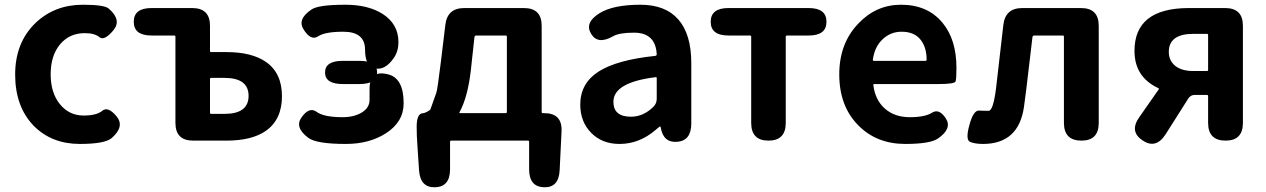

<svg xmlns="http://www.w3.org/2000/svg" viewBox="-20 -594 5348 811"><path d="M317 14Q198 14 122 -63Q44 -144 44 -279Q44 -414 130 -497Q211 -574 330 -574Q420 -574 439 -558Q496 -509 458 -465Q420 -420 400 -437Q380 -454 338 -454Q273 -454 233.5 -406.5Q194 -359 194 -280.5Q194 -202 233 -154Q272 -106 333 -106Q388 -106 412 -126Q436 -146 472 -103Q508 -60 452 -11Q423 14 317 14Z M796 0Q721 0 721 -75V-439Q721 -444 716 -444H620Q545 -444 545 -502Q545 -560 620 -560H792Q867 -560 867 -485V-379Q867 -374 872 -374H936Q1044 -374 1104 -332Q1171 -285 1171 -187.5Q1171 -90 1104 -42Q1045 0 936 0ZM867 -118Q867 -113 872 -113H928Q1030 -113 1030 -189Q1030 -265 928 -265H872Q867 -265 867 -260Z M1441 14Q1316 14 1282 -12Q1222 -57 1255 -100Q1287 -144 1317.5 -121.5Q1348 -99 1427 -99Q1476 -99 1508.5 -119Q1541 -139 1541 -172V-219Q1541 -300 1619 -280Q1685 -264 1685 -158Q1685 -79 1610 -31Q1540 14 1441 14ZM1573 -288Q1573 -239 1498 -239H1428Q1353 -239 1353 -288Q1353 -337 1428 -337H1498Q1573 -337 1573 -288ZM1564 -305Q1522 -313 1522 -384Q1522 -460 1430 -460Q1353 -460 1323.5 -440.5Q1294 -421 1264 -467Q1233 -512 1296 -554Q1325 -574 1439 -574Q1534 -574 1595 -536Q1663 -493 1663 -416Q1663 -378 1644 -350Q1607 -296 1564 -305Z M1818 197Q1755 199 1750 125L1743 19Q1740 -20 1740 -59Q1740 -116 1768 -116Q1773 -116 1785 -122.5Q1797 -129 1798 -132Q1811 -167 1823 -202Q1828 -216 1842 -331L1861 -488Q1869 -560 1941 -560H2193Q2268 -560 2268 -485V-121Q2268 -116 2273 -116H2279Q2355 -116 2352 -40L2344 124Q2341 199 2278 197Q2215 195 2215 121V5Q2215 0 2210 0H1886Q1881 0 1881 5V121Q1881 195 1818 197ZM1921 -120Q1919 -116 1924 -116H2116Q2121 -116 2121 -121V-439Q2121 -444 2116 -444H1992Q1985 -444 1984 -437L1969 -299Q1956 -184 1921 -120Z M2597 14Q2523 14 2477 -33Q2431 -80 2431 -152Q2431 -242 2508 -291.5Q2585 -341 2748 -358Q2754 -359 2754 -365Q2749 -456 2658 -456Q2596 -456 2570 -441Q2505 -404 2477 -451Q2448 -498 2512 -538Q2570 -574 2685 -574Q2791 -574 2845.5 -511.5Q2900 -449 2900 -327V-73Q2900 0 2841 5Q2782 10 2771 -55Q2770 -60 2768 -60Q2766 -60 2749 -45Q2680 14 2597 14ZM2645 -101Q2697 -101 2739 -142Q2754 -156 2754 -177V-264Q2754 -269 2749 -268Q2571 -246 2571 -164Q2571 -101 2645 -101Z M3226 0Q3153 0 3153 -75V-439Q3153 -444 3148 -444H3057Q2982 -444 2982 -502Q2982 -560 3057 -560H3396Q3471 -560 3471 -502Q3471 -444 3396 -444H3304Q3299 -444 3299 -439V-75Q3299 0 3226 0Z M3804 14Q3683 14 3606 -64Q3525 -145 3525 -280Q3525 -411 3606 -495Q3681 -574 3786 -574Q3898 -574 3961 -498Q4020 -427 4020 -307Q4020 -262 4016.5 -250.5Q4013 -239 3945 -239H3673Q3668 -239 3669 -234Q3677 -171 3718 -135Q3759 -99 3823 -99Q3887 -99 3917 -118Q3947 -137 3975 -94Q4003 -51 3942 -9Q3909 14 3804 14ZM3667 -342Q3666 -337 3671 -337H3889Q3894 -337 3894 -342Q3894 -395 3867.5 -427.5Q3841 -460 3788 -460Q3742 -460 3708 -428Q3674 -396 3667 -342Z M4132 14Q4099 14 4078 5.5Q4057 -3 4075 -67Q4092 -130 4117 -127Q4122 -126 4156 -126Q4175 -126 4187 -219L4218 -488Q4226 -560 4298 -560H4546Q4621 -560 4621 -485V-75Q4621 0 4548 0Q4474 0 4474 -75V-439Q4474 -444 4469 -444H4349Q4342 -444 4341 -437L4315 -217Q4310 -179 4305 -141Q4282 14 4132 14Z M4806 -1Q4749 -39 4793 -100L4874 -216Q4877 -220 4872 -222Q4772 -269 4772 -379Q4772 -560 5002 -560H5155Q5230 -560 5230 -485V-75Q5230 0 5157 0Q5083 0 5083 -75V-188Q5083 -193 5078 -193H5026Q5010 -193 5000 -179L4903 -26Q4862 37 4806 -1ZM5021 -294H5078Q5083 -294 5083 -299V-446Q5083 -451 5078 -451H5021Q4917 -451 4917 -375Q4917 -338 4944 -316Q4971 -294 5021 -294Z"/></svg>

Font: Resource Han Rounded JP
Style: Bold
Weight: 700
Designer: Cyano Hao (round all glyphs); Ryoko NISHIZUKA 西塚涼子 (kana, bopomofo & ideographs); Paul D. Hunt (Latin, Greek & Cyrillic)
Foundry: Cyano Hao
Version: 0.990